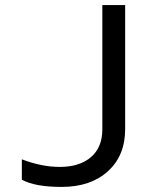

<svg xmlns="http://www.w3.org/2000/svg" viewBox="-20 -734 640 764"><path d="M66.9 -19V-100.1Q146 -69.8 217.8 -69.8Q296.4 -69.8 341.8 -108.6Q387.2 -147.5 387.2 -219.2V-713.9H478V-220.2Q478 -114.7 409.4 -52.5Q340.8 9.8 225.1 9.8Q119.1 9.8 66.9 -19Z"/></svg>

Font: Noto Mono
Style: Regular
Weight: 400
Designer: Monotype Design Team
Foundry: Monotype Imaging Inc.
Version: Version 1.00